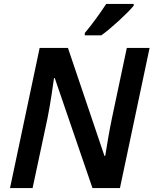

<svg xmlns="http://www.w3.org/2000/svg" viewBox="-20 -958 782 978"><path d="M412 -790V-778H496C547 -814 632 -893 661 -929V-938H521C491 -892 445 -828 412 -790ZM31 0H146L222 -356C236 -425 252 -534 255 -560H259L451 0H591L742 -714H626L550 -355C537 -294 523 -208 516 -164H512L326 -714H182Z"/></svg>

Font: Noto Sans SemiBold
Style: Italic
Weight: 600
Italic angle: -12°
Designer: Monotype Design Team
Foundry: Monotype Imaging Inc.
Version: Version 2.013